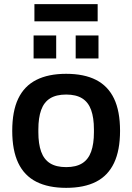

<svg xmlns="http://www.w3.org/2000/svg" viewBox="-20 -894 638 926"><path d="M299 12Q213 12 155 -17.5Q97 -47 68 -108Q39 -169 39 -263Q39 -358 68 -418.5Q97 -479 155 -508.5Q213 -538 299 -538Q386 -538 443.5 -508.5Q501 -479 530 -418.5Q559 -358 559 -263Q559 -169 530 -108Q501 -47 443.5 -17.5Q386 12 299 12ZM299 -88Q347 -88 376.5 -106.5Q406 -125 419.5 -162.5Q433 -200 433 -256V-270Q433 -326 419.5 -363.5Q406 -401 376.5 -419.5Q347 -438 299 -438Q251 -438 221.5 -419.5Q192 -401 178.5 -363.5Q165 -326 165 -270V-256Q165 -200 178.5 -162.5Q192 -125 221.5 -106.5Q251 -88 299 -88ZM142 -612V-723H251V-612ZM345 -612V-723H455V-612ZM146 -791V-874H451V-791Z"/></svg>

Font: Archivo SemiBold SemiBold
Style: Regular
Weight: 600
Version: Version 2.001